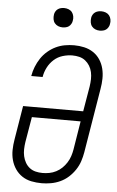

<svg xmlns="http://www.w3.org/2000/svg" viewBox="-62 -979 624 1028"><g transform="rotate(5 250.0 -464.5)"><path d="M202 8Q173 8 146 2.5Q119 -3 97 -17.5Q75 -32 60 -54Q45 -76 38 -102Q31 -128 31.5 -156Q32 -184 37 -213L67 -395H390L413 -531Q416 -551 416.5 -570Q417 -589 413 -607.5Q409 -626 399.5 -641.5Q390 -657 376 -668Q362 -679 344 -683.5Q326 -688 306 -688Q281 -688 254.5 -680Q228 -672 207.5 -653.5Q187 -635 174.5 -610.5Q162 -586 158 -561L157 -559H96L97 -561Q101 -585 110.5 -609Q120 -633 134.5 -655Q149 -677 169.5 -694.5Q190 -712 213 -723Q236 -734 261 -738.5Q286 -743 311 -743Q339 -743 365.5 -737Q392 -731 414 -716.5Q436 -702 450.5 -680Q465 -658 471.5 -632Q478 -606 477.5 -578Q477 -550 472 -522L415 -177Q411 -153 403 -128.5Q395 -104 380 -81.5Q365 -59 345 -41Q325 -23 301 -12Q277 -1 251.5 3.5Q226 8 202 8ZM202 -47Q220 -47 238.5 -50.5Q257 -54 274.5 -63Q292 -72 306 -85.5Q320 -99 330.5 -115.5Q341 -132 347 -150Q353 -168 356 -186L381 -340H119L96 -204Q93 -184 92.5 -165Q92 -146 96 -128Q100 -110 109 -94Q118 -78 132 -67Q146 -56 164 -51.5Q182 -47 202 -47ZM441 -833Q428 -833 417 -837.5Q406 -842 398.5 -851Q391 -860 389 -872.5Q387 -885 389 -898Q390 -906 395 -914.5Q400 -923 407.5 -928Q415 -933 423.5 -935Q432 -937 440 -937Q453 -937 464.5 -932.5Q476 -928 483 -919Q490 -910 492.5 -897.5Q495 -885 492 -872Q491 -864 486 -855.5Q481 -847 474 -842Q467 -837 458 -835Q449 -833 441 -833ZM241 -833Q228 -833 217 -837.5Q206 -842 198.5 -851Q191 -860 189 -872.5Q187 -885 189 -898Q190 -906 195 -914.5Q200 -923 207.5 -928Q215 -933 223.5 -935Q232 -937 240 -937Q253 -937 264.5 -932.5Q276 -928 283 -919Q290 -910 292.5 -897.5Q295 -885 292 -872Q291 -864 286 -855.5Q281 -847 274 -842Q267 -837 258 -835Q249 -833 241 -833Z"/></g></svg>

Font: Iosevka Light Oblique
Style: Regular
Weight: 300
Italic angle: -9°
Monospace: yes
Designer: Belleve Invis
Foundry: Belleve Invis
Version: Version 32.5.0; ttfautohint (v1.8.4)